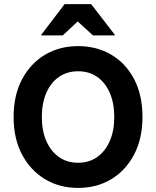

<svg xmlns="http://www.w3.org/2000/svg" viewBox="-20 -911 765 941"><path d="M362.5 10Q271.7 10 200.4 -32.9Q129.2 -75.8 87.9 -153.8Q46.7 -231.7 46.7 -337.5Q46.7 -444.2 87.9 -522.1Q129.2 -600 200.4 -642.5Q271.7 -685 362.5 -685Q454.2 -685 525.4 -642.9Q596.7 -600.8 637.5 -522.9Q678.3 -445 678.3 -337.5Q678.3 -231.7 637.1 -153.3Q595.8 -75 525 -32.5Q454.2 10 362.5 10ZM362.5 -113.3Q416.7 -113.3 456.2 -141.2Q495.8 -169.2 517.9 -219.6Q540 -270 540 -337.5Q540 -405.8 517.9 -456.2Q495.8 -506.7 456.2 -534.2Q416.7 -561.7 362.5 -561.7Q309.2 -561.7 269.2 -534.2Q229.2 -506.7 207.1 -456.2Q185 -405.8 185 -337.5Q185 -270 207.1 -219.6Q229.2 -169.2 269.2 -141.2Q309.2 -113.3 362.5 -113.3ZM182.5 -737.5V-740.8L296.7 -890.8H426.7L542.5 -740.8V-737.5H435.8L360.8 -805.8L287.5 -737.5Z"/></svg>

Font: Funnel Sans Light
Style: Bold
Weight: 700
Version: Version 1.000